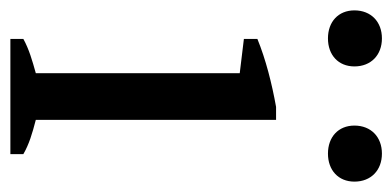

<svg xmlns="http://www.w3.org/2000/svg" viewBox="-227 -543 756 370"><g transform="rotate(90 151.0 -358.0)"><path d="M-14 -663C-14 -632 8 -612 40 -612C72 -612 94 -632 94 -663C94 -695 72 -716 40 -716C8 -716 -14 -695 -14 -663ZM208 -663C208 -632 230 -612 262 -612C294 -612 316 -632 316 -663C316 -695 294 -716 262 -716C230 -716 208 -695 208 -663ZM263 -25C244 -36 224 -42 197 -49V-512H172C127 -504 80 -492 41 -476V-450L107 -442V-49C82 -42 61 -36 41 -25V0H263Z"/></g></svg>

Font: PT Serif
Style: Regular
Weight: 400
Designer: A.Korolkova, O.Umpeleva, V.Yefimov
Foundry: ParaType Ltd
Version: Version 1.000;PS 001.000;hotconv 1.0.88;makeotf.lib2.5.64775